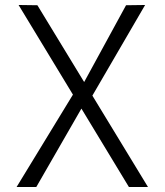

<svg xmlns="http://www.w3.org/2000/svg" viewBox="-20 -751 660 770"><path d="M54.5 -731 272.5 -371.5 46.5 -1H125.5L306.5 -315.5L497 -1H573.5L350.5 -367.5L562 -731L485.5 -730L317.5 -422L130 -730Z"/></svg>

Font: Monaspace Argon ExtraLight
Style: Regular
Weight: 200
Designer: Riley Cran & the Lettermatic Team
Foundry: Lettermatic
Version: Version 1.000 (Monaspace Argon)